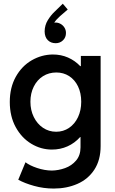

<svg xmlns="http://www.w3.org/2000/svg" viewBox="-20 -831 635 1063"><path d="M81.1 164.1 121.1 67.4Q144.5 85.4 185.5 99.1Q226.6 112.8 266.6 113.3Q303.7 112.8 340.3 99.6Q377 86.4 401.4 57.6Q425.8 28.8 425.8 -15.6V-72.3H423.8Q393.6 -38.6 353.8 -20.8Q314 -2.9 267.6 -2.9Q206.5 -2.9 153.1 -35.2Q99.6 -67.4 66.9 -127.2Q34.2 -187 34.2 -266.6Q34.2 -346.2 67.4 -405.8Q100.6 -465.3 155.5 -497.1Q210.4 -528.8 272.5 -529.3Q317.9 -529.3 356.4 -512.5Q395 -495.6 424.3 -464.8H427.7V-521.5H537.1V-22.5Q537.1 55.2 502.4 108.2Q467.8 161.1 408.7 187Q349.6 212.9 277.3 212.9Q221.2 212.9 168.7 198.2Q116.2 183.6 81.1 164.1ZM429.7 -267.6Q429.7 -315.9 411.9 -352.8Q394 -389.6 362.8 -409.7Q331.5 -429.7 292 -429.7Q250.5 -429.7 218 -409.2Q185.5 -388.7 167 -351.6Q148.4 -314.5 148.4 -267.6Q148.4 -221.2 167 -183.3Q185.5 -145.5 218 -123.5Q250.5 -101.6 291 -101.6Q330.6 -101.6 362.3 -123Q394 -144.5 411.9 -182.4Q429.7 -220.2 429.7 -267.6ZM355 -778.3 312 -741.2Q291.5 -723.1 280.3 -705.6Q282.7 -706.1 288.6 -706.1Q302.2 -706.1 315.4 -698.7Q328.6 -691.4 336.9 -678.2Q345.2 -665 345.2 -648.4Q345.2 -623.5 328.6 -607.7Q312 -591.8 288.6 -591.8Q261.2 -591.8 244.4 -608.9Q227.5 -626 227.1 -657.2Q227.5 -691.4 244.6 -719.2Q261.7 -747.1 282.7 -766.6L327.6 -810.5Z"/></svg>

Font: Reddit Sans Vanilla SemiBold
Style: Regular
Weight: 600
Designer: Stephen Hutchings
Foundry: Reddit
Version: Version 1.013